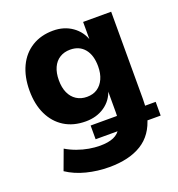

<svg xmlns="http://www.w3.org/2000/svg" viewBox="-127 -611 842 907"><g transform="rotate(-20 294.0 -157.5)"><path d="M270 191Q211 191 156 177Q101 163 59 135L96 35Q121 50 150 60.5Q179 71 208 76Q237 81 263 81Q305 81 331.5 69.5Q358 58 371 33L378 45H253V-24H398L384 -9Q385 -16 385.5 -23.5Q386 -31 386 -40V-152H388Q374 -105 334 -77.5Q294 -50 239 -50Q177 -50 132 -78Q87 -106 62.5 -157Q38 -208 38 -277Q38 -347 62.5 -398.5Q87 -450 132.5 -478Q178 -506 239 -506Q294 -506 334.5 -477.5Q375 -449 390 -401H387V-496H528V-58Q528 -41 527 -26.5Q526 -12 524 1L512 -24H580V45H498L518 30Q496 113 433 152Q370 191 270 191ZM284 -157Q315 -157 336.5 -171.5Q358 -186 370 -212.5Q382 -239 382 -275Q382 -331 356 -362.5Q330 -394 284 -394Q254 -394 231.5 -380Q209 -366 197 -339.5Q185 -313 185 -276Q185 -239 197 -212.5Q209 -186 231.5 -171.5Q254 -157 284 -157Z"/></g></svg>

Font: Nunito Sans 10pt SemiCondensed ExtraBold
Style: Regular
Weight: 800
Width: 4
Designer: Vernon Adams
Foundry: Vernon Adams
Version: Version 3.101;gftools[0.9.27]